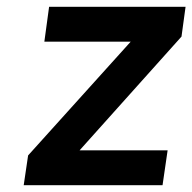

<svg xmlns="http://www.w3.org/2000/svg" viewBox="-20 -547 568 567"><path d="M50 0 63 -88 366 -424H111L125 -527H528L516 -439L215 -103H475L460 0Z"/></svg>

Font: Lexend Med
Style: Italic
Weight: 500
Italic angle: -8.13011°
Designer: Bonnie Shaver-Troup, Thomas Jockin
Foundry: Lexend
Version: Version 1.007